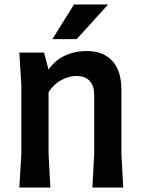

<svg xmlns="http://www.w3.org/2000/svg" viewBox="-20 -834 628 854"><path d="M399 -150V-410Q399 -452 379 -474Q359 -496 320 -496Q287 -496 253 -478Q219 -460 196 -424V-150L204 0H66L75 -150V-455L66 -600H176L196 -524Q223 -565 267.5 -586Q312 -607 368 -607Q439 -607 479.5 -563Q520 -519 520 -435V-150L528 0H391ZM461 -814 321 -660H213L309 -814Z"/></svg>

Font: Farro Medium
Style: Regular
Weight: 500
Designer: Aceler Chua
Foundry: Grayscale Limited
Version: Version 1.101